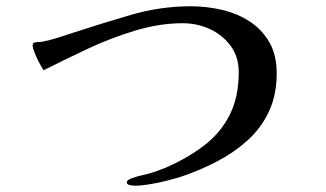

<svg xmlns="http://www.w3.org/2000/svg" viewBox="-20 -607 1040 612"><path d="M862 -373Q862 -304 837 -251Q812 -198 768.5 -159Q725 -120 671 -92Q617 -64 558 -44Q539 -38 511.5 -31Q484 -24 456.5 -19.5Q429 -15 409 -15Q404 -15 394 -17Q384 -19 384 -26Q384 -33 400.5 -39Q417 -45 435 -49Q453 -53 456 -54Q482 -62 507 -72Q576 -102 629 -142Q682 -182 711.5 -239.5Q741 -297 741 -377Q741 -426 715 -461Q689 -496 648.5 -514.5Q608 -533 562 -533Q489 -533 411 -509.5Q333 -486 258.5 -451Q184 -416 119 -383Q114 -390 105.5 -406Q97 -422 90.5 -438.5Q84 -455 84 -462Q84 -470 90 -471.5Q96 -473 102 -473Q114 -473 135 -478.5Q156 -484 177.5 -491Q199 -498 211 -502Q303 -532 397 -559.5Q491 -587 588 -587Q639 -587 688 -575.5Q737 -564 776 -538.5Q815 -513 838.5 -472.5Q862 -432 862 -373Z"/></svg>

Font: Kaisei Opti Medium
Style: Regular
Weight: 500
Designer: Font-Kai, 金井和夫
Foundry: KAZUO KANAI
Version: Version 5.003